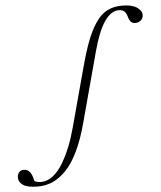

<svg xmlns="http://www.w3.org/2000/svg" viewBox="-345 -779 902 1077"><g transform="rotate(-5 105.5 -240.0)"><path d="M-175.3 244.6Q-232.4 244.6 -257.8 228Q-283.2 211.4 -283.2 185.1Q-283.2 167.5 -273.7 156Q-264.2 144.5 -246.1 144.5Q-225.6 144.5 -212.6 160.6Q-199.7 176.8 -192.4 212.9Q-176.3 220.7 -155.3 220.7Q-121.1 220.7 -89.4 196.5Q-57.6 172.4 -32.2 129.9Q-6.8 87.4 13.2 37.4Q33.2 -12.7 48.8 -71.3L136.7 -397.5Q161.1 -488.3 183.3 -546.1Q205.6 -604 234.4 -646.2Q263.2 -688.5 299.1 -706.8Q335 -725.1 383.3 -725.1Q437 -725.1 465.3 -706.5Q493.7 -688 493.7 -662.6Q493.7 -645.5 480.7 -633.5Q467.8 -621.6 448.7 -621.6Q439 -621.6 431.6 -625.2Q424.3 -628.9 419.9 -636Q415.5 -643.1 413.6 -647.9Q411.6 -652.8 409.7 -660.6Q404.3 -680.2 393.6 -690.7Q382.8 -701.2 362.3 -701.2Q272.9 -701.2 214.4 -481.9L108.9 -89.8Q84.5 2.4 52.5 68.6Q20.5 134.8 -16.4 172.6Q-53.2 210.4 -92 227.5Q-130.9 244.6 -175.3 244.6Z"/></g></svg>

Font: Elstob Light
Style: Italic
Weight: 300
Italic angle: -20°
Designer: Peter S. Baker
Version: Version 1.015